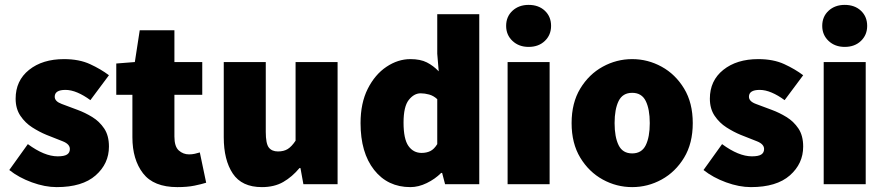

<svg xmlns="http://www.w3.org/2000/svg" viewBox="-20 -754 3622 786"><path d="M212 12Q164 12 110.5 -7.5Q57 -27 18 -58L94 -164Q162 -114 216 -114Q243 -114 254.5 -121.5Q266 -129 266 -144Q266 -164 237 -175.5Q208 -187 170 -202Q141 -214 112 -232.5Q83 -251 63.5 -280Q44 -309 44 -350Q44 -424 99 -468Q154 -512 242 -512Q304 -512 348.5 -491.5Q393 -471 426 -446L350 -344Q323 -364 297 -375Q271 -386 248 -386Q204 -386 204 -358Q204 -339 232.5 -328.5Q261 -318 298 -304Q328 -293 357.5 -275Q387 -257 406.5 -228Q426 -199 426 -154Q426 -84 371.5 -36Q317 12 212 12Z M706 12Q609 12 565.5 -44.5Q522 -101 522 -192V-366H456V-494L532 -500L552 -630H694V-500H808V-366H694V-195Q694 -154 712 -138Q730 -122 754 -122Q766 -122 777.5 -124.5Q789 -127 798 -130L824 -6Q805 0 776 6Q747 12 706 12Z M1052 12Q970 12 933 -43.5Q896 -99 896 -192V-500H1068V-214Q1068 -166 1080.5 -150Q1093 -134 1118 -134Q1142 -134 1158 -144Q1174 -154 1190 -178V-500H1362V0H1222L1210 -66H1206Q1176 -30 1139.5 -9Q1103 12 1052 12Z M1660 12Q1567 12 1511.5 -58.5Q1456 -129 1456 -250Q1456 -332 1485.5 -390.5Q1515 -449 1562 -480.5Q1609 -512 1660 -512Q1701 -512 1727.5 -498.5Q1754 -485 1776 -462L1770 -534V-696H1942V0H1802L1790 -46H1786Q1761 -21 1727 -4.5Q1693 12 1660 12ZM1706 -128Q1726 -128 1741.5 -135.5Q1757 -143 1770 -164V-348Q1755 -362 1737 -367Q1719 -372 1702 -372Q1675 -372 1653.5 -345Q1632 -318 1632 -252Q1632 -185 1652 -156.5Q1672 -128 1706 -128Z M2058 0V-500H2230V0ZM2144 -562Q2104 -562 2078 -586.5Q2052 -611 2052 -648Q2052 -686 2078 -710Q2104 -734 2144 -734Q2185 -734 2210.5 -710Q2236 -686 2236 -648Q2236 -611 2210.5 -586.5Q2185 -562 2144 -562Z M2568 12Q2504 12 2447.5 -19Q2391 -50 2355.5 -108.5Q2320 -167 2320 -250Q2320 -333 2355.5 -391.5Q2391 -450 2447.5 -481Q2504 -512 2568 -512Q2632 -512 2688.5 -481Q2745 -450 2780.5 -391.5Q2816 -333 2816 -250Q2816 -167 2780.5 -108.5Q2745 -50 2688.5 -19Q2632 12 2568 12ZM2568 -126Q2607 -126 2623.5 -159.5Q2640 -193 2640 -250Q2640 -307 2623.5 -340.5Q2607 -374 2568 -374Q2529 -374 2512.5 -340.5Q2496 -307 2496 -250Q2496 -193 2512.5 -159.5Q2529 -126 2568 -126Z M3054 12Q3006 12 2952.5 -7.5Q2899 -27 2860 -58L2936 -164Q3004 -114 3058 -114Q3085 -114 3096.5 -121.5Q3108 -129 3108 -144Q3108 -164 3079 -175.5Q3050 -187 3012 -202Q2983 -214 2954 -232.5Q2925 -251 2905.5 -280Q2886 -309 2886 -350Q2886 -424 2941 -468Q2996 -512 3084 -512Q3146 -512 3190.5 -491.5Q3235 -471 3268 -446L3192 -344Q3165 -364 3139 -375Q3113 -386 3090 -386Q3046 -386 3046 -358Q3046 -339 3074.5 -328.5Q3103 -318 3140 -304Q3170 -293 3199.5 -275Q3229 -257 3248.5 -228Q3268 -199 3268 -154Q3268 -84 3213.5 -36Q3159 12 3054 12Z M3352 0V-500H3524V0ZM3438 -562Q3398 -562 3372 -586.5Q3346 -611 3346 -648Q3346 -686 3372 -710Q3398 -734 3438 -734Q3479 -734 3504.5 -710Q3530 -686 3530 -648Q3530 -611 3504.5 -586.5Q3479 -562 3438 -562Z"/></svg>

Font: Assistant ExtraBold
Style: Regular
Weight: 800
Designer: Hebrew By Ben Nathan, Latin by Paul Hunt
Version: Version 3.000